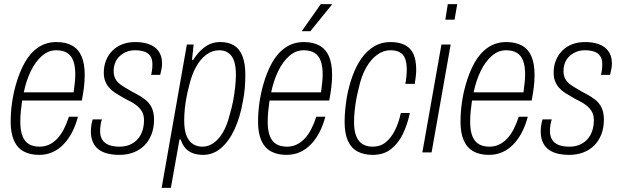

<svg xmlns="http://www.w3.org/2000/svg" viewBox="-20 -743 3016 936"><path d="M171 12Q126 12 95 -5Q64 -22 48 -58Q32 -94 32 -149Q32 -195 38.5 -241Q45 -287 57 -329Q74 -390 100.5 -437.5Q127 -485 166 -511.5Q205 -538 255 -538Q301 -538 332 -520.5Q363 -503 378 -467.5Q393 -432 393 -377Q393 -347 389 -315.5Q385 -284 379 -253H88Q84 -226 81.5 -200Q79 -174 79 -150Q79 -107 89.5 -80Q100 -53 121 -40.5Q142 -28 173 -28Q198 -28 219.5 -38Q241 -48 259 -67Q277 -86 291 -113Q305 -140 316 -174H360Q349 -132 331 -97.5Q313 -63 289 -38.5Q265 -14 235.5 -1Q206 12 171 12ZM96 -293H339Q342 -316 344.5 -338.5Q347 -361 347 -381Q347 -420 337.5 -446Q328 -472 307.5 -485Q287 -498 254 -498Q216 -498 184.5 -470.5Q153 -443 130.5 -397Q108 -351 96 -293Z M563 12Q527 12 500.5 4.5Q474 -3 457 -17.5Q440 -32 431.5 -53.5Q423 -75 423 -101Q423 -114 425 -130.5Q427 -147 432 -161H477Q472 -148 470 -132Q468 -116 468 -104Q468 -79 478.5 -62Q489 -45 510 -36.5Q531 -28 563 -28Q591 -28 613 -37.5Q635 -47 650.5 -64Q666 -81 674 -105Q682 -129 682 -157Q682 -182 672.5 -198.5Q663 -215 647 -228Q631 -241 611.5 -250.5Q592 -260 572 -272Q556 -281 540.5 -291Q525 -301 513 -314.5Q501 -328 493.5 -346Q486 -364 486 -389Q486 -421 497 -448.5Q508 -476 528 -496Q548 -516 576 -527Q604 -538 639 -538Q669 -538 693.5 -531.5Q718 -525 735 -512Q752 -499 761 -479.5Q770 -460 770 -433Q770 -421 767.5 -407Q765 -393 761 -378H717Q722 -403 722.5 -413Q723 -423 723 -430Q723 -456 712 -471Q701 -486 682 -492Q663 -498 639 -498Q614 -498 594.5 -489.5Q575 -481 561 -467Q547 -453 540.5 -434.5Q534 -416 534 -397Q534 -373 543.5 -357Q553 -341 568.5 -330Q584 -319 602 -309Q623 -296 645.5 -284.5Q668 -273 688 -257.5Q708 -242 719.5 -218.5Q731 -195 731 -160Q731 -120 718.5 -88Q706 -56 684 -34Q662 -12 631 0Q600 12 563 12Z M768 173 891 -526H924L916 -451H922Q945 -489 978 -513.5Q1011 -538 1054 -538Q1093 -538 1120 -522Q1147 -506 1161.5 -470.5Q1176 -435 1176 -379Q1176 -348 1173.5 -315Q1171 -282 1164 -249Q1151 -173 1124 -114Q1097 -55 1058 -21.5Q1019 12 970 12Q944 12 922 4.5Q900 -3 884.5 -20Q869 -37 861 -63H855L813 173ZM966 -28Q996 -28 1021.5 -46Q1047 -64 1067 -98Q1087 -132 1099 -181Q1110 -217 1116.5 -251.5Q1123 -286 1126.5 -319Q1130 -352 1130 -378Q1130 -420 1121 -446Q1112 -472 1093.5 -485Q1075 -498 1049 -498Q1014 -498 985 -476Q956 -454 935 -415.5Q914 -377 902 -325Q894 -295 888.5 -265.5Q883 -236 880.5 -208Q878 -180 878 -155Q878 -107 890 -79.5Q902 -52 922 -40Q942 -28 966 -28Z M1377 12Q1332 12 1301 -5Q1270 -22 1254 -58Q1238 -94 1238 -149Q1238 -195 1244.5 -241Q1251 -287 1263 -329Q1280 -390 1306.5 -437.5Q1333 -485 1372 -511.5Q1411 -538 1461 -538Q1507 -538 1538 -520.5Q1569 -503 1584 -467.5Q1599 -432 1599 -377Q1599 -347 1595 -315.5Q1591 -284 1585 -253H1294Q1290 -226 1287.5 -200Q1285 -174 1285 -150Q1285 -107 1295.5 -80Q1306 -53 1327 -40.5Q1348 -28 1379 -28Q1404 -28 1425.5 -38Q1447 -48 1465 -67Q1483 -86 1497 -113Q1511 -140 1522 -174H1566Q1555 -132 1537 -97.5Q1519 -63 1495 -38.5Q1471 -14 1441.5 -1Q1412 12 1377 12ZM1302 -293H1545Q1548 -316 1550.5 -338.5Q1553 -361 1553 -381Q1553 -420 1543.5 -446Q1534 -472 1513.5 -485Q1493 -498 1460 -498Q1422 -498 1390.5 -470.5Q1359 -443 1336.5 -397Q1314 -351 1302 -293ZM1451 -591 1544 -723H1598L1597 -719L1493 -591Z M1797 12Q1754 12 1723 -4.5Q1692 -21 1676 -56.5Q1660 -92 1660 -149Q1660 -179 1663 -209Q1666 -239 1671 -270Q1681 -325 1699 -374Q1717 -423 1743 -459.5Q1769 -496 1804 -517Q1839 -538 1883 -538Q1927 -538 1955 -523Q1983 -508 1996 -478.5Q2009 -449 2009 -403Q2009 -390 2007 -370.5Q2005 -351 2002 -334H1956Q1959 -349 1961 -368.5Q1963 -388 1963 -403Q1963 -436 1955 -457Q1947 -478 1929 -488Q1911 -498 1883 -498Q1849 -498 1818.5 -476Q1788 -454 1765 -413.5Q1742 -373 1729 -314Q1721 -283 1716 -254Q1711 -225 1708.5 -198.5Q1706 -172 1706 -147Q1706 -106 1716.5 -79.5Q1727 -53 1747.5 -40.5Q1768 -28 1796 -28Q1834 -28 1860.5 -49.5Q1887 -71 1905.5 -108Q1924 -145 1934 -192H1978Q1966 -135 1943.5 -89Q1921 -43 1885.5 -15.5Q1850 12 1797 12Z M2151 -647 2163 -723H2209L2196 -647ZM2039 0 2132 -526H2177L2084 0Z M2364 12Q2319 12 2288 -5Q2257 -22 2241 -58Q2225 -94 2225 -149Q2225 -195 2231.5 -241Q2238 -287 2250 -329Q2267 -390 2293.5 -437.5Q2320 -485 2359 -511.5Q2398 -538 2448 -538Q2494 -538 2525 -520.5Q2556 -503 2571 -467.5Q2586 -432 2586 -377Q2586 -347 2582 -315.5Q2578 -284 2572 -253H2281Q2277 -226 2274.5 -200Q2272 -174 2272 -150Q2272 -107 2282.5 -80Q2293 -53 2314 -40.5Q2335 -28 2366 -28Q2391 -28 2412.5 -38Q2434 -48 2452 -67Q2470 -86 2484 -113Q2498 -140 2509 -174H2553Q2542 -132 2524 -97.5Q2506 -63 2482 -38.5Q2458 -14 2428.5 -1Q2399 12 2364 12ZM2289 -293H2532Q2535 -316 2537.5 -338.5Q2540 -361 2540 -381Q2540 -420 2530.5 -446Q2521 -472 2500.5 -485Q2480 -498 2447 -498Q2409 -498 2377.5 -470.5Q2346 -443 2323.5 -397Q2301 -351 2289 -293Z M2756 12Q2720 12 2693.5 4.5Q2667 -3 2650 -17.5Q2633 -32 2624.5 -53.5Q2616 -75 2616 -101Q2616 -114 2618 -130.5Q2620 -147 2625 -161H2670Q2665 -148 2663 -132Q2661 -116 2661 -104Q2661 -79 2671.5 -62Q2682 -45 2703 -36.5Q2724 -28 2756 -28Q2784 -28 2806 -37.5Q2828 -47 2843.5 -64Q2859 -81 2867 -105Q2875 -129 2875 -157Q2875 -182 2865.5 -198.5Q2856 -215 2840 -228Q2824 -241 2804.5 -250.5Q2785 -260 2765 -272Q2749 -281 2733.5 -291Q2718 -301 2706 -314.5Q2694 -328 2686.5 -346Q2679 -364 2679 -389Q2679 -421 2690 -448.5Q2701 -476 2721 -496Q2741 -516 2769 -527Q2797 -538 2832 -538Q2862 -538 2886.5 -531.5Q2911 -525 2928 -512Q2945 -499 2954 -479.5Q2963 -460 2963 -433Q2963 -421 2960.5 -407Q2958 -393 2954 -378H2910Q2915 -403 2915.5 -413Q2916 -423 2916 -430Q2916 -456 2905 -471Q2894 -486 2875 -492Q2856 -498 2832 -498Q2807 -498 2787.5 -489.5Q2768 -481 2754 -467Q2740 -453 2733.5 -434.5Q2727 -416 2727 -397Q2727 -373 2736.5 -357Q2746 -341 2761.5 -330Q2777 -319 2795 -309Q2816 -296 2838.5 -284.5Q2861 -273 2881 -257.5Q2901 -242 2912.5 -218.5Q2924 -195 2924 -160Q2924 -120 2911.5 -88Q2899 -56 2877 -34Q2855 -12 2824 0Q2793 12 2756 12Z"/></svg>

Font: Archivo Condensed Thin
Style: Italic
Weight: 250
Width: 3
Italic angle: -10°
Designer: Hector Gatti
Foundry: Omnibus-Type
Version: Version 2.001